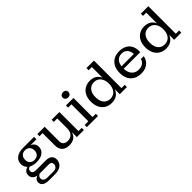

<svg xmlns="http://www.w3.org/2000/svg" viewBox="188 -1906 3281 3281"><g transform="rotate(-45 1828.0 -266.0)"><path d="M244 186Q166 186 125 158.5Q84 131 84 78Q84 46 102.5 24.5Q121 3 149.5 -8.5Q178 -20 207 -21L210 -12Q200 -6 188.5 4Q177 14 168.5 27Q160 40 160 58Q160 92 184 112.5Q208 133 259 133H397Q433 133 455 121.5Q477 110 487.5 92Q498 74 498 53Q498 22 481 6.5Q464 -9 429 -9H194Q130 -9 90 -40.5Q50 -72 50 -125Q50 -164 68.5 -189.5Q87 -215 118.5 -229Q150 -243 189 -243L192 -216Q162 -214 143 -198Q124 -182 124 -153Q124 -126 144 -110Q164 -94 197 -94H443Q514 -94 551 -62.5Q588 -31 588 24Q588 70 566.5 106.5Q545 143 500.5 164.5Q456 186 387 186ZM313 -182Q249 -182 200 -202Q151 -222 124 -260Q97 -298 97 -350Q97 -429 157 -474.5Q217 -520 316 -520L440 -462Q475 -451 500 -420.5Q525 -390 525 -340Q525 -269 468.5 -225.5Q412 -182 313 -182ZM313 -235Q366 -235 397 -266Q428 -297 428 -350Q428 -404 397 -436Q366 -468 313 -468Q262 -468 231 -436Q200 -404 200 -350Q200 -297 230.5 -266Q261 -235 313 -235ZM440 -462 316 -520H585V-462Z M911 10Q859 10 819.5 -8Q780 -26 757 -65Q734 -104 734 -165V-462H659V-514H836V-167Q836 -111 866.5 -86.5Q897 -62 948 -62Q985 -62 1017 -78.5Q1049 -95 1069 -132Q1089 -169 1089 -226L1113 -228Q1113 -147 1090.5 -94.5Q1068 -42 1023 -16Q978 10 911 10ZM1100 0V-178L1089 -176V-462H1005V-514H1192V-53H1270V0Z M1341 0V-53H1430V-462H1350V-514H1532V-53H1611V0ZM1476 -583Q1445 -583 1425.5 -601Q1406 -619 1406 -648Q1406 -677 1425.5 -694Q1445 -711 1476 -711Q1506 -711 1525 -694.5Q1544 -678 1544 -648Q1544 -619 1525 -601Q1506 -583 1476 -583Z M1936 11Q1867 11 1813 -20.5Q1759 -52 1728 -112.5Q1697 -173 1697 -257Q1697 -343 1728 -402.5Q1759 -462 1812.5 -493.5Q1866 -525 1936 -525Q2010 -525 2058.5 -493Q2107 -461 2130.5 -401Q2154 -341 2154 -259L2160 -257Q2160 -175 2135 -114.5Q2110 -54 2060.5 -21.5Q2011 11 1936 11ZM1970 -57Q2018 -57 2055 -80Q2092 -103 2113 -148Q2134 -193 2134 -257Q2134 -322 2113 -366.5Q2092 -411 2055 -434.5Q2018 -458 1970 -458Q1921 -458 1884.5 -434.5Q1848 -411 1827.5 -366.5Q1807 -322 1807 -257Q1807 -193 1827.5 -148Q1848 -103 1884.5 -80Q1921 -57 1970 -57ZM2137 0V-137L2149 -258L2128 -361V-665H2050V-718H2231V-53H2310V0Z M2650 12Q2572 12 2514 -19Q2456 -50 2424 -110.5Q2392 -171 2392 -258Q2392 -344 2424 -404Q2456 -464 2513.5 -495.5Q2571 -527 2647 -527L2650 -469Q2601 -469 2565.5 -446Q2530 -423 2511 -377.5Q2492 -332 2492 -264Q2492 -173 2538.5 -119.5Q2585 -66 2665 -66Q2714 -66 2745.5 -82Q2777 -98 2794.5 -122Q2812 -146 2819 -170H2886Q2882 -138 2866 -106Q2850 -74 2821.5 -47Q2793 -20 2750.5 -4Q2708 12 2650 12ZM2440 -260V-316H2793L2893 -288V-260ZM2793 -316Q2792 -358 2775.5 -393Q2759 -428 2727.5 -448.5Q2696 -469 2650 -469L2647 -527Q2727 -527 2782.5 -497Q2838 -467 2865.5 -413Q2893 -359 2893 -288Z M3250 11Q3181 11 3127 -20.5Q3073 -52 3042 -112.5Q3011 -173 3011 -257Q3011 -343 3042 -402.5Q3073 -462 3126.5 -493.5Q3180 -525 3250 -525Q3324 -525 3372.5 -493Q3421 -461 3444.5 -401Q3468 -341 3468 -259L3474 -257Q3474 -175 3449 -114.5Q3424 -54 3374.5 -21.5Q3325 11 3250 11ZM3284 -57Q3332 -57 3369 -80Q3406 -103 3427 -148Q3448 -193 3448 -257Q3448 -322 3427 -366.5Q3406 -411 3369 -434.5Q3332 -458 3284 -458Q3235 -458 3198.5 -434.5Q3162 -411 3141.5 -366.5Q3121 -322 3121 -257Q3121 -193 3141.5 -148Q3162 -103 3198.5 -80Q3235 -57 3284 -57ZM3451 0V-137L3463 -258L3442 -361V-665H3364V-718H3545V-53H3624V0Z"/></g></svg>

Font: Montagu Slab 24pt
Style: Regular
Weight: 400
Designer: Florian Karsten
Foundry: Florian Karsten
Version: Version 1.000